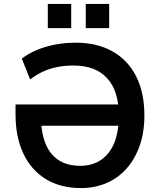

<svg xmlns="http://www.w3.org/2000/svg" viewBox="-20 -946 811 976"><path d="M392 10Q286 10 211.5 -36.5Q137 -83 98 -167Q59 -251 59 -364V-415H623V-307H152L188 -360Q188 -232 239 -167.5Q290 -103 388 -103Q479 -103 531.5 -168.5Q584 -234 584 -360Q584 -483 525 -548Q466 -613 353 -613Q311 -613 272 -605.5Q233 -598 198.5 -582Q164 -566 133 -542L91 -648Q123 -673 166.5 -691.5Q210 -710 260.5 -719.5Q311 -729 366 -729Q473 -729 551.5 -685Q630 -641 672 -558Q714 -475 714 -359Q714 -274 690.5 -206.5Q667 -139 624.5 -90.5Q582 -42 522.5 -16Q463 10 392 10ZM416 -803V-926H535V-803ZM223 -803V-926H342V-803Z"/></svg>

Font: Nunitoga
Style: Bold
Weight: 700
Designer: Vernon Adams
Foundry: Vernon Adams
Version: Version 1.0